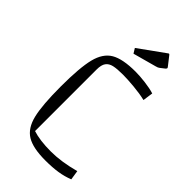

<svg xmlns="http://www.w3.org/2000/svg" viewBox="-256 -903 993 993"><g transform="rotate(45 241.0 -406.5)"><path d="M291 15Q200 15 155 -12.5Q110 -40 93.5 -108Q77 -176 77 -312Q77 -450 94 -518Q111 -586 157 -613Q203 -640 297 -640Q327 -640 368 -635Q409 -630 437 -621L429 -565Q392 -574 343 -578.5Q294 -583 262 -583Q218 -583 194 -577.5Q170 -572 158 -555.5Q146 -539 146 -505V-55Q198 -38 279 -38Q354 -38 447 -63L455 -11Q420 3 381 9Q342 15 291 15ZM207 -724 346 -824Q351 -828 353 -828Q355 -828 358 -825L394 -779Q400 -772 400 -769Q400 -765 394 -760L371 -742Q364 -736 351 -733L223 -698Z"/></g></svg>

Font: Changa ExtraLight
Style: Regular
Weight: 275
Designer: Eduardo Rodriguez Tunni
Foundry: Eduardo Rodriguez Tunni
Version: Version 2.002; ttfautohint (v1.5) -l 8 -r 50 -G 200 -x 14 -H